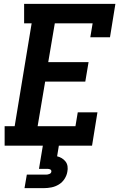

<svg xmlns="http://www.w3.org/2000/svg" viewBox="-20 -755 640 995"><path d="M4 0V-101H56L144 -634H105V-735H578L550 -562H448L460 -634H264L230 -433H439L422 -332H214L175 -101H371L383 -173H485L457 0ZM107 220 119 150H219Q227 150 236 146.5Q245 143 246 135Q246 135 246 135Q246 135 246 135Q247 131 245 127.5Q243 124 239.5 122.5Q236 121 232 120.5Q228 120 224 120H182L202 0H285L276 55Q289 58 300.5 65Q312 72 320 82.5Q328 93 330 107Q332 121 329 135Q326 154 314.5 172Q303 190 285 201Q267 212 247 216Q227 220 207 220Z"/></svg>

Font: Iosevka Slab Extended Oblique
Style: Bold
Weight: 700
Width: 7
Italic angle: -9°
Monospace: yes
Designer: Belleve Invis
Foundry: Belleve Invis
Version: Version 11.1.1; ttfautohint (v1.8.3)